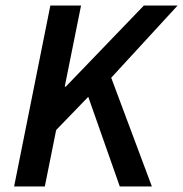

<svg xmlns="http://www.w3.org/2000/svg" viewBox="-20 -674 662 694"><path d="M31 0H142L183 -204L299 -324L413 0H529L382 -393L622 -654H500L218 -361H214L273 -654H162Z"/></svg>

Font: Source Sans Pro Semibold
Style: Italic
Weight: 600
Italic angle: -11°
Designer: Paul D. Hunt
Foundry: Adobe Systems Incorporated
Version: Version 3.006;hotconv 1.0.111;makeotfexe 2.5.65597